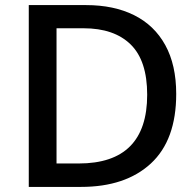

<svg xmlns="http://www.w3.org/2000/svg" viewBox="-20 -734 771 754"><path d="M672 -365Q672 -184 572.5 -92Q473 0 298 0H93V-714H318Q427 -714 506.5 -674.5Q586 -635 629 -557Q672 -479 672 -365ZM558 -362Q558 -496 493 -559.5Q428 -623 308 -623H202V-92H289Q558 -92 558 -362Z"/></svg>

Font: Noto Sans Lao Medium
Style: Regular
Weight: 500
Designer: Monotype Design Team
Foundry: Monotype Imaging Inc.
Version: Version 2.003; ttfautohint (v1.8.4.7-5d5b)